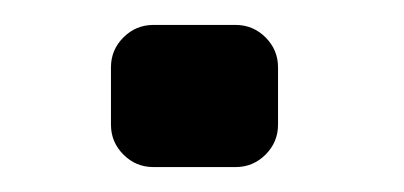

<svg xmlns="http://www.w3.org/2000/svg" viewBox="-20 -134 324 154"><path d="M69 -80Q69 -94 79 -104Q89 -114 103 -114H169Q183 -114 193 -104Q203 -94 203 -80V-34Q203 -20 193 -10Q183 0 169 0H103Q89 0 79 -10Q69 -20 69 -34Z"/></svg>

Font: Yusei Magic
Style: Regular
Weight: 400
Designer: Tanukizamurai
Foundry: Yusei Magic Project
Version: Version 1.200